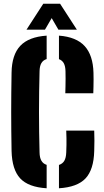

<svg xmlns="http://www.w3.org/2000/svg" viewBox="-20 -1000 556 1029"><path d="M230 9Q132 3 88.2 -44Q44.5 -91 42 -191Q41 -247 40.5 -298.5Q40 -350 40 -400.2Q40 -450.5 40.5 -502.5Q41 -554.5 42 -611Q43.5 -706.5 88.8 -754.5Q134 -802.5 230 -809V-683.5Q211 -677.5 201.8 -661.8Q192.5 -646 192 -618Q190.5 -563 189.8 -508.5Q189 -454 189 -400Q189 -346 189.8 -292Q190.5 -238 192 -183Q192.5 -155 201.8 -138.8Q211 -122.5 230 -116.5ZM296 9V-116Q315.5 -122.5 324.8 -138.5Q334 -154.5 335 -183Q336 -204.5 336.2 -222.5Q336.5 -240.5 336.2 -259Q336 -277.5 335 -300H485Q486 -276 486 -245.5Q486 -215 485 -191Q482.5 -91 438.5 -44Q394.5 3 296 9ZM330 -500Q330.5 -518.5 331 -538.8Q331.5 -559 331.5 -579.2Q331.5 -599.5 331 -618Q330.5 -645 322 -660.8Q313.5 -676.5 296 -683V-809Q389 -802 433.8 -753Q478.5 -704 481 -610Q481.5 -593.5 481.5 -574.2Q481.5 -555 481 -535.8Q480.5 -516.5 480 -500ZM122 -841 212 -980H302L392 -841H293L257 -903L221 -841Z"/></svg>

Font: Big Shoulders Stencil Text Thin Black
Style: Regular
Weight: 900
Version: Version 2.001